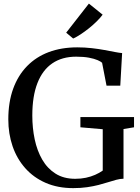

<svg xmlns="http://www.w3.org/2000/svg" viewBox="-20 -1008 758 1040"><path d="M376.5 11Q293 11 227.5 -17.5Q162 -46 116.8 -97Q71.5 -148 48.2 -215.8Q25 -283.5 25 -361.5Q25 -454.5 51.2 -527Q77.5 -599.5 126.5 -649.8Q175.5 -700 244.2 -725.8Q313 -751.5 398.5 -751.5Q439 -751.5 476.5 -747.2Q514 -743 546.2 -737Q578.5 -731 603 -726.2Q627.5 -721.5 641.5 -720.5L631.5 -544H557L533 -668Q526.5 -674.5 508.8 -682.2Q491 -690 462 -695.5Q433 -701 392.5 -701Q316.5 -701 263.5 -665Q210.5 -629 182.8 -558Q155 -487 155 -382Q155 -314.5 168 -253Q181 -191.5 208.8 -143.5Q236.5 -95.5 280.8 -67.5Q325 -39.5 387.5 -39.5Q418.5 -39.5 445.5 -45.2Q472.5 -51 495.2 -61Q518 -71 536.5 -84V-308L415.5 -318.5V-374H706V-318.5L649 -309V-40Q630 -39.5 609.5 -34Q589 -28.5 565.5 -21Q542 -13.5 514 -6.2Q486 1 452 6Q418 11 376.5 11ZM376 -799.5 338.5 -831 461.5 -988.5 536 -928.5Q523 -911 503.5 -891.8Q484 -872.5 461.8 -854.8Q439.5 -837 417.5 -822.5Q395.5 -808 377 -799.5Z"/></svg>

Font: Merriweather 36pt Medium
Style: Regular
Weight: 500
Version: Version 2.100